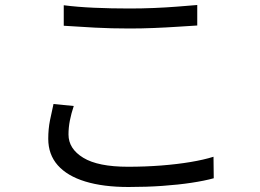

<svg xmlns="http://www.w3.org/2000/svg" viewBox="-20 -723 1040 768"><path d="M235 -702Q289 -695 356.5 -692Q424 -689 499 -689Q547 -689 595.5 -691Q644 -693 688.5 -696.5Q733 -700 769 -703V-621Q735 -619 690 -616Q645 -613 595.5 -611Q546 -609 499 -609Q424 -609 359 -612.5Q294 -616 235 -620ZM275 -299Q265 -269 259.5 -241Q254 -213 254 -185Q254 -128 313 -92Q372 -56 492 -56Q561 -56 625 -61Q689 -66 742.5 -75Q796 -84 834 -96L835 -10Q799 0 746.5 8Q694 16 630 20.5Q566 25 494 25Q393 25 321 3Q249 -19 211 -62Q173 -105 173 -168Q173 -207 180 -242Q187 -277 194 -307Z"/></svg>

Font: Noto Sans TC
Style: Regular
Weight: 400
Designer: Ryoko NISHIZUKA  (kana, bopomofo & ideographs); Paul D. Hunt (Latin, Greek & Cyrillic); Sandoll Communications , Soo-you
Foundry: Adobe
Version: Version 2.004-H2;hotconv 1.0.118;makeotfexe 2.5.65603